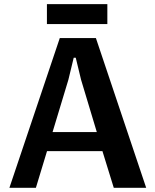

<svg xmlns="http://www.w3.org/2000/svg" viewBox="-20 -897 738 917"><path d="M469.2 -175.3H204.6L151.4 0H24.9L265.6 -715.3H438L678.2 0H523.4ZM442.4 -266.1 367.2 -516.1 341.8 -621.1H332L306.6 -516.1L231 -266.1ZM204.1 -877.4H492.7V-782.2H204.1Z"/></svg>

Font: Proza Libre
Style: SemiBold
Weight: 600
Designer: Jasper de Waard
Foundry: Jasper de Waard
Version: Version 1.000; ttfautohint (v1.4.1.8-43bc) -l 8 -r 50 -G 200